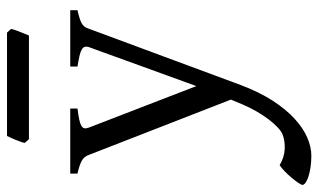

<svg xmlns="http://www.w3.org/2000/svg" viewBox="-226 -474 921 556"><g transform="rotate(-90 235.0 -196.5)"><path d="M482.9 -433.1Q468.3 -429.7 459 -426.8Q449.7 -423.8 443.8 -420.2Q438 -416.5 434.8 -411.9Q431.6 -407.2 429.2 -399.9L266.1 40Q245.6 94.2 220.5 132.8Q195.3 171.4 168.2 196Q141.1 220.7 113.8 232.4Q86.4 244.1 62 244.1Q43.5 244.1 27.8 241.7Q12.2 239.3 1 235.6Q-10.3 231.9 -16.6 227.3Q-22.9 222.7 -22.9 218.3Q-22.9 215.3 -17.1 206.5Q-11.2 197.8 -2.4 187.3Q6.3 176.8 16.4 167Q26.4 157.2 34.2 152.3Q57.6 166 80.8 167Q104 168 122.1 161.1Q130.9 158.2 142.6 147.5Q154.3 136.7 166.3 121.1Q178.2 105.5 189.7 85.7Q201.2 65.9 210 44.9L224.1 11.2L64 -399.9Q59.6 -413.6 46.9 -420.7Q34.2 -427.7 9.8 -433.1V-454.1H198.2V-433.1Q179.2 -430.7 167.2 -428.2Q155.3 -425.8 148.7 -422.1Q142.1 -418.5 141.1 -413.1Q140.1 -407.7 143.1 -399.9L263.2 -88.9L376 -399.9Q378.4 -407.2 376.7 -412.4Q375 -417.5 368.4 -421.1Q361.8 -424.8 349.9 -427.5Q337.9 -430.2 319.8 -433.1V-454.1H482.9ZM428.7 -625.5Q427.7 -620.1 425.3 -613Q422.9 -606 419.9 -598.9Q417 -591.8 414.3 -585Q411.6 -578.1 409.7 -573.7H109.4L98.6 -585.9Q99.6 -591.3 102.1 -598.1Q104.5 -605 107.4 -612.1Q110.4 -619.1 113.3 -625.7Q116.2 -632.3 118.7 -637.2H418Z"/></g></svg>

Font: Gentium Basic
Style: Regular
Weight: 400
Designer: J. Victor Gaultney and Annie Olsen
Foundry: SIL International
Version: Version 1.100